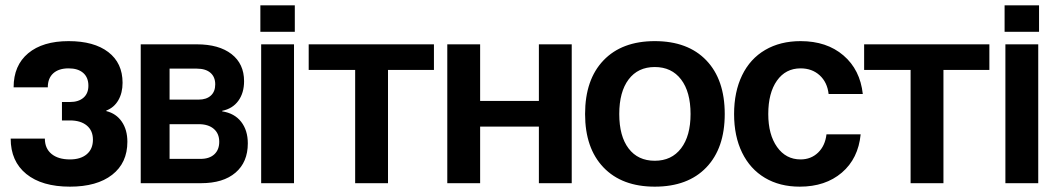

<svg xmlns="http://www.w3.org/2000/svg" viewBox="-20 -686 3938 719"><path d="M242 -235H212V-304H242Q274 -304 292.5 -320Q311 -336 311 -365Q311 -396 291.5 -413Q272 -430 237 -430Q200 -430 179.5 -411.5Q159 -393 159 -359H31Q31 -441 85.5 -486.5Q140 -532 237 -532Q332 -532 385.5 -491Q439 -450 439 -376Q439 -338 423 -310.5Q407 -283 378 -272V-270Q415 -261 436 -230.5Q457 -200 457 -155Q457 -76 400 -31.5Q343 13 242 13Q137 13 78.5 -34.5Q20 -82 20 -167H148Q148 -130 173 -109.5Q198 -89 242 -89Q282 -89 305 -108.5Q328 -128 328 -163Q328 -197 305 -216Q282 -235 242 -235Z M507 -520H717Q800 -520 847 -483.5Q894 -447 894 -382Q894 -338 872.5 -308.5Q851 -279 812 -271V-269Q858 -262 883 -230Q908 -198 908 -149Q908 -79 862 -39.5Q816 0 733 0H507ZM731 -91Q764 -91 782.5 -108Q801 -125 801 -155Q801 -186 780.5 -203.5Q760 -221 724 -221H615V-91ZM724 -313Q753 -313 769.5 -328Q786 -343 786 -370Q786 -398 768 -413.5Q750 -429 717 -429H615V-313Z M1081 0H958V-520H1081ZM1084 -666V-567H955V-666Z M1605 -424H1433V0H1310V-424H1136V-520H1605Z M1655 0V-520H1778V-308H1998V-520H2121V0H1998V-212H1778V0Z M2694 -259Q2694 -131 2625 -59Q2556 13 2432 13Q2309 13 2240 -59Q2171 -131 2171 -259Q2171 -388 2240 -460Q2309 -532 2432 -532Q2556 -532 2625 -460Q2694 -388 2694 -259ZM2432 -84Q2495 -84 2530.5 -130.5Q2566 -177 2566 -259Q2566 -342 2530.5 -388.5Q2495 -435 2432 -435Q2369 -435 2334 -388.5Q2299 -342 2299 -259Q2299 -176 2334 -130Q2369 -84 2432 -84Z M2975 13Q2900 13 2844.5 -20Q2789 -53 2759 -114.5Q2729 -176 2729 -259Q2729 -342 2759 -404Q2789 -466 2845.5 -499Q2902 -532 2978 -532Q3076 -532 3138.5 -478.5Q3201 -425 3211 -334H3083Q3078 -378 3049.5 -404Q3021 -430 2978 -430Q2922 -430 2889.5 -384Q2857 -338 2857 -259Q2857 -182 2890 -135.5Q2923 -89 2978 -89Q3017 -89 3043.5 -114.5Q3070 -140 3075 -183H3203Q3194 -92 3132.5 -39.5Q3071 13 2975 13Z M3685 -424H3513V0H3390V-424H3216V-520H3685Z M3868 0H3745V-520H3868ZM3871 -666V-567H3742V-666Z"/></svg>

Font: Non Bureau Medium
Style: Regular
Weight: 500
Designer: Jona Saucedo
Foundry: Non Foundry
Version: Version 1.000; ttfautohint (v1.8.4)